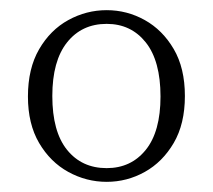

<svg xmlns="http://www.w3.org/2000/svg" viewBox="-20 -777 419 378"><path d="M190 -419Q150 -419 114.5 -438.5Q79 -458 57 -495.5Q35 -533 35 -587Q35 -642 57 -680Q79 -718 114.5 -737.5Q150 -757 190 -757Q230 -757 265 -737.5Q300 -718 322 -680.5Q344 -643 344 -588Q344 -533 322 -495.5Q300 -458 265 -438.5Q230 -419 190 -419ZM190 -446Q238 -446 267 -482Q296 -518 296 -587Q296 -657 267 -693.5Q238 -730 190 -730Q141 -730 112 -693.5Q83 -657 83 -588Q83 -518 112 -482Q141 -446 190 -446Z"/></svg>

Font: Source Serif 4 SmText Light
Style: Regular
Weight: 300
Designer: Frank Grießhammer
Foundry: Adobe
Version: Version 4.005;hotconv 1.1.0;makeotfexe 2.6.0